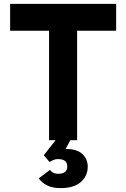

<svg xmlns="http://www.w3.org/2000/svg" viewBox="-20 -720 648 986"><path d="M232 0V-562H32V-700H576.5V-562H376V0ZM292 246Q248.5 246 221.2 231.8Q194 217.5 179 196L236.5 152.5Q242.5 161 253.5 166.8Q264.5 172.5 278.5 172.5Q325.5 172.5 325.5 135Q325.5 97 278 97Q266 97 255.2 101.2Q244.5 105.5 234.5 112L205 77L265.5 0H341.5L317 45Q375.5 45 403 70.8Q430.5 96.5 430.5 136Q430.5 184 394.8 215Q359 246 292 246Z"/></svg>

Font: Overpass ExtraBold
Style: Regular
Weight: 800
Designer: Delve Withrington, Dave Bailey, Thomas Jockin
Foundry: Delve Fonts LLC
Version: Version 4.000; ttfautohint (v1.8.3)